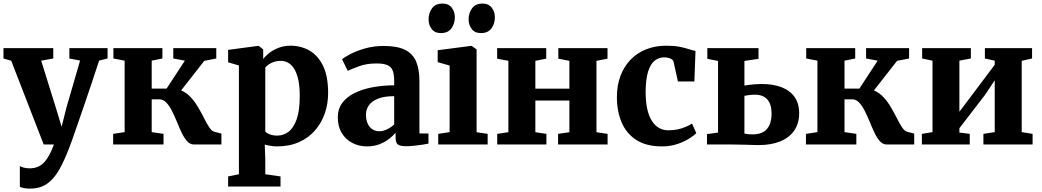

<svg xmlns="http://www.w3.org/2000/svg" viewBox="-21 -830 5987 1103"><path d="M151.5 253.5Q133 253.5 118 250.8Q103 248 93 243.5V124Q100 129 115.8 133Q131.5 137 149 137Q174.5 137 195 128.8Q215.5 120.5 231.8 103.5Q248 86.5 262 60.8Q276 35 289 0H230L43.5 -481L-1 -494V-553.5H285V-494L215.5 -481.5L300.5 -209L333 -101.5L360 -209.5L439 -482L377.5 -494V-553.5H597V-494L548.5 -482Q528 -419.5 505.8 -352.8Q483.5 -286 462 -223.8Q440.5 -161.5 422.8 -110.2Q405 -59 393.5 -26.2Q382 6.5 379 13Q350 90 319.8 143.8Q289.5 197.5 249.5 225.5Q209.5 253.5 151.5 253.5Z M629 0V-61L695 -71V-481.5L630.5 -494V-553.5H912V-494L850.5 -481.5V-321H936L1041 -481.5L974.5 -494V-553.5H1221.5V-494L1152.5 -480.5L1019.5 -310.5Q1051 -297.5 1075.2 -271Q1099.5 -244.5 1118 -212.5Q1136.5 -180.5 1151.8 -150.2Q1167 -120 1180.8 -99Q1194.5 -78 1209 -73.5L1251 -62.5V0H1092.5Q1071 0 1054 -18.8Q1037 -37.5 1023 -67Q1009 -96.5 995.5 -129.8Q982 -163 967.2 -192.2Q952.5 -221.5 934.8 -240.5Q917 -259.5 894 -259.5H850.5V-71L918.5 -61V0Z M1289.5 241.5V183.5L1351.5 171V-454L1289.5 -472V-543.5L1462 -566.5H1465L1491 -546V-491Q1504.5 -509 1527.5 -526.8Q1550.5 -544.5 1581.2 -556Q1612 -567.5 1648 -567.5Q1707 -567.5 1756.2 -539.8Q1805.5 -512 1834.8 -452Q1864 -392 1864 -295.5Q1864 -234 1845 -178.8Q1826 -123.5 1788.5 -80.5Q1751 -37.5 1696.2 -13.2Q1641.5 11 1569.5 11Q1551 11 1531.2 7.5Q1511.5 4 1500 0.5L1503 81V171L1590.5 183.5V241.5ZM1572 -51Q1607.5 -51 1636.8 -73.2Q1666 -95.5 1683.5 -145.2Q1701 -195 1701 -278.5Q1701 -332.5 1692.8 -370.8Q1684.5 -409 1669.8 -433.5Q1655 -458 1635 -469.2Q1615 -480.5 1591.5 -480.5Q1571.5 -480.5 1554 -474.8Q1536.5 -469 1523.2 -460Q1510 -451 1503 -442V-74.5Q1510 -65.5 1528.8 -58.2Q1547.5 -51 1572 -51Z M2087 11Q2042 11 2003.8 -8.5Q1965.5 -28 1942.5 -65.5Q1919.5 -103 1919.5 -157Q1919.5 -203.5 1944.5 -237.8Q1969.5 -272 2013.8 -294.5Q2058 -317 2116.8 -328.2Q2175.5 -339.5 2243.5 -340V-364Q2243.5 -400 2235.8 -422.2Q2228 -444.5 2206.2 -455Q2184.5 -465.5 2142.5 -465.5Q2085.5 -465.5 2042.8 -449.8Q2000 -434 1976.5 -423L1944 -490Q1956.5 -500.5 1990.8 -518.8Q2025 -537 2075 -551.5Q2125 -566 2183.5 -566Q2261 -566 2305.8 -543.8Q2350.5 -521.5 2369.5 -476.8Q2388.5 -432 2388.5 -363.5V-63.5L2440.5 -63V-5Q2429.5 -2.5 2407 1Q2384.5 4.5 2359 7.2Q2333.5 10 2312.5 10Q2276 10 2263.8 -0.5Q2251.5 -11 2251.5 -42V-67.5Q2239 -52 2216 -33.5Q2193 -15 2160.5 -2Q2128 11 2087 11ZM2159.5 -76Q2179 -76 2202.8 -87.2Q2226.5 -98.5 2243.5 -115V-277.5Q2185.5 -277.5 2149.8 -262.8Q2114 -248 2097.8 -224.5Q2081.5 -201 2081.5 -172.5Q2081.5 -141.5 2091.2 -120Q2101 -98.5 2118.5 -87.2Q2136 -76 2159.5 -76Z M2496.5 0V-61L2562 -71V-453.5L2493.5 -473V-541.5L2685.5 -566.5H2688.5L2717 -546V-70.5L2780.5 -61V0ZM2511.5 -640Q2476.5 -640 2458.8 -663.8Q2441 -687.5 2441 -718Q2441 -755.5 2461 -782.5Q2481 -809.5 2520.5 -809.5H2521.5Q2556.5 -809.5 2574.2 -785.8Q2592 -762 2592 -731.5Q2592 -694 2572.2 -667Q2552.5 -640 2512.5 -640ZM2741.5 -640Q2706.5 -640 2688.8 -663.8Q2671 -687.5 2671 -718Q2671 -755.5 2691 -782.5Q2711 -809.5 2750.5 -809.5H2751Q2786 -809.5 2804 -785.8Q2822 -762 2822 -731.5Q2822 -694 2802.2 -667Q2782.5 -640 2742.5 -640Z M2835.5 0V-61L2899.5 -70.5V-480.5L2835 -493V-553.5H3117V-493L3054.5 -480.5V-320.5H3250V-480.5L3186.5 -493V-553.5H3469V-493L3405.5 -480.5V-70.5L3469.5 -61V0H3185V-61L3250 -70.5V-252.5H3054.5V-70.5L3118 -61V0Z M3781.5 11Q3692 11 3634.8 -25.8Q3577.5 -62.5 3550.2 -126.8Q3523 -191 3523 -272Q3523 -338.5 3543 -392.8Q3563 -447 3600.5 -486.2Q3638 -525.5 3690.5 -546.5Q3743 -567.5 3807.5 -567.5Q3852 -567.5 3883.2 -561.2Q3914.5 -555 3936.8 -547.5Q3959 -540 3974.5 -537.5L3968 -362H3873.5L3848.5 -475Q3846.5 -484 3837.5 -489.8Q3828.5 -495.5 3817 -498Q3805.5 -500.5 3795 -500.5Q3764 -500.5 3740 -481.5Q3716 -462.5 3702.2 -419Q3688.5 -375.5 3688 -302Q3688 -247 3697 -205.5Q3706 -164 3723.2 -136.5Q3740.5 -109 3764.8 -95.2Q3789 -81.5 3818 -81.5Q3848.5 -81.5 3873.5 -87Q3898.5 -92.5 3919 -101.5Q3939.5 -110.5 3954.5 -120L3979 -65.5Q3966 -51.5 3937.5 -33.5Q3909 -15.5 3869.2 -2.2Q3829.5 11 3781.5 11Z M4040.5 0V-59.5L4104 -68.5V-480L4042.5 -492V-553.5H4336.5V-492L4255.5 -480V-338.5Q4266.5 -340.5 4282.2 -342.5Q4298 -344.5 4316.8 -346Q4335.5 -347.5 4355.5 -347.5Q4420 -347.5 4468.5 -329Q4517 -310.5 4543.5 -273.2Q4570 -236 4570 -180Q4570 -121 4541.8 -80Q4513.5 -39 4461.2 -17.8Q4409 3.5 4336.5 3.5Q4327.5 3.5 4306.5 2.8Q4285.5 2 4260.2 1.5Q4235 1 4212 0.5Q4189 0 4176.5 0ZM4301 -58Q4359.5 -58 4385.5 -89.8Q4411.5 -121.5 4411.5 -176.5Q4411.5 -231.5 4387 -258.8Q4362.5 -286 4316 -286Q4299 -286 4283.2 -284Q4267.5 -282 4255.5 -279.5V-62.5Q4264 -60.5 4276 -59.2Q4288 -58 4301 -58Z M4609 0V-61L4675 -71V-481.5L4610.5 -494V-553.5H4892V-494L4830.5 -481.5V-321H4916L5021 -481.5L4954.5 -494V-553.5H5201.5V-494L5132.5 -480.5L4999.5 -310.5Q5031 -297.5 5055.2 -271Q5079.5 -244.5 5098 -212.5Q5116.5 -180.5 5131.8 -150.2Q5147 -120 5160.8 -99Q5174.5 -78 5189 -73.5L5231 -62.5V0H5072.5Q5051 0 5034 -18.8Q5017 -37.5 5003 -67Q4989 -96.5 4975.5 -129.8Q4962 -163 4947.2 -192.2Q4932.5 -221.5 4914.8 -240.5Q4897 -259.5 4874 -259.5H4830.5V-71L4898.5 -61V0Z M5275 0V-61L5336 -71V-481.5L5276.5 -494V-553.5H5556.5V-494L5490.5 -481.5V-188L5546 -261.5L5693.5 -458V-481.5L5637 -494V-553.5H5908V-494L5848.5 -480.5V-71L5911 -61V0H5628.5V-61L5693.5 -71V-369L5639 -286.5L5490.5 -93.5V-68.5L5550 -61V0Z"/></svg>

Font: Merriweather 24pt ExtraBold
Style: Regular
Weight: 800
Version: Version 2.100